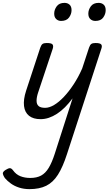

<svg xmlns="http://www.w3.org/2000/svg" viewBox="-111 -815 757 1339"><path d="M172 16Q121 16 91.5 -7.5Q62 -31 56.5 -75.5Q51 -120 71 -182L170 -483Q177 -503 186.5 -509Q196 -515 215 -515Q247 -515 255 -505.5Q263 -496 257 -476L155 -170Q144 -137 144 -112.5Q144 -88 158 -75.5Q172 -63 204 -63Q233 -63 266.5 -83Q300 -103 334.5 -139.5Q369 -176 402 -226Q435 -276 462 -337L510 -483Q517 -503 526.5 -509Q536 -515 555 -515Q586 -515 594.5 -505.5Q603 -496 596 -476L356 260Q327 350 293 403.5Q259 457 211.5 480.5Q164 504 94 504Q56 504 23 493.5Q-10 483 -35 465Q-60 447 -77 427Q-88 411 -91 397.5Q-94 384 -72 370Q-53 358 -42 358Q-31 358 -20 373Q1 402 31.5 414Q62 426 100 426Q145 426 175.5 409.5Q206 393 228.5 356Q251 319 271 257L395 -129Q369 -94 342 -67Q315 -40 286.5 -21.5Q258 -3 229.5 6.5Q201 16 172 16ZM315 -669Q295 -669 281 -682Q267 -695 267 -720Q267 -747 284.5 -771Q302 -795 339 -795Q360 -795 374 -782.5Q388 -770 388 -744Q388 -717 370.5 -693Q353 -669 315 -669ZM554 -669Q533 -669 519 -682Q505 -695 505 -720Q505 -747 522.5 -771Q540 -795 577 -795Q598 -795 612 -782.5Q626 -770 626 -744Q626 -717 609 -693Q592 -669 554 -669Z"/></svg>

Font: Playwrite SK
Style: Regular
Weight: 400
Designer: Veronika Burian, José Scaglione
Foundry: TypeTogether
Version: Version 1.002